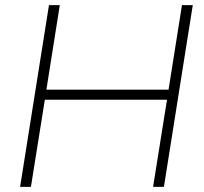

<svg xmlns="http://www.w3.org/2000/svg" viewBox="-20 -725 791 745"><path d="M58 0 170 -705H212L160 -377H634L686 -705H728L616 0H574L628 -338H154L100 0Z"/></svg>

Font: Nunito Sans 12pt ExtraLight
Style: Italic
Weight: 200
Italic angle: -9°
Designer: Vernon Adams
Foundry: Vernon Adams
Version: Version 3.101;gftools[0.9.27]